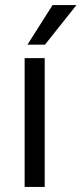

<svg xmlns="http://www.w3.org/2000/svg" viewBox="-20 -736 321 756"><path d="M157 -560H88L187 -716H281ZM156 0H77V-507H156Z"/></svg>

Font: Hind Kochi
Style: Regular
Weight: 400
Designer: Dhruvi Tolia
Foundry: Indian Type Foundry
Version: Version 0.702;PS 1.0;hotconv 1.0.81;makeotf.lib2.5.63406